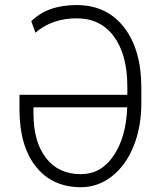

<svg xmlns="http://www.w3.org/2000/svg" viewBox="-20 -741 646 770"><path d="M304.7 9.8Q189.5 9.8 123.8 -73Q58.1 -155.8 58.1 -303.2V-360.8H490.7V-392.1Q490.7 -521 437.3 -594.2Q383.8 -667.5 287.1 -667.5Q189.5 -667.5 122.1 -609.9L105.5 -655.8Q170.4 -720.7 287.1 -720.7Q408.2 -720.7 477.5 -631.3Q546.9 -542 546.9 -388.2V-327.6Q546.9 -231.9 515.6 -154.5Q484.4 -77.1 428.5 -33.7Q372.6 9.8 304.7 9.8ZM304.7 -42.5Q385.3 -42.5 435.5 -116.5Q485.8 -190.4 490.2 -310.5H114.3V-285.2Q114.3 -171.9 164.6 -107.2Q214.8 -42.5 304.7 -42.5Z"/></svg>

Font: Roboto Condensed Light
Style: Regular
Weight: 300
Designer: Google
Version: Version 2.134; 2016